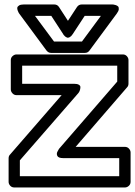

<svg xmlns="http://www.w3.org/2000/svg" viewBox="-20 -805 598 850"><path d="M18.1 0V-104Q18.1 -114.3 23.9 -120.1L252.9 -383.8H53.2Q42.5 -383.8 35.2 -391.8Q27.8 -399.9 27.8 -409.2V-539.1Q27.8 -549.8 35.9 -556.9Q43.9 -564 53.2 -564H523.9Q534.7 -564 541.7 -556.2Q548.8 -548.3 548.8 -539.1V-435.1Q548.8 -424.8 543 -418.9L314.9 -154.8H533.2Q543.9 -154.8 551 -147Q558.1 -139.2 558.1 -129.9V0Q558.1 10.7 550.3 17.8Q542.5 24.9 533.2 24.9H43Q32.2 24.9 25.1 17.1Q18.1 9.3 18.1 0ZM64.9 -745.1Q64 -746.6 62.3 -749.3Q60.5 -752 58.1 -759Q55.7 -766.1 56.6 -771.2Q57.6 -776.4 64.5 -780.8Q71.3 -785.2 85 -785.2H220.2Q233.9 -785.2 241.2 -773.9L280.8 -712.9L320.8 -773.9Q328.6 -785.2 341.8 -785.2H477.1Q479 -785.2 482.2 -784.9Q485.4 -784.7 492.2 -782.5Q499 -780.3 502.7 -776.6Q506.3 -772.9 505.9 -764.6Q505.4 -756.3 497.1 -745.1L376 -581.1Q368.7 -570.8 356 -570.8H206.1Q194.3 -570.8 186 -581.1ZM67.9 -24.9H507.8V-105H259.8Q238.3 -105 233.6 -115.2Q229 -125.5 235.4 -135.7L241.2 -146L499 -443.8V-514.2H78.1V-434.1H308.1Q321.8 -434.1 328.9 -429.9Q335.9 -425.8 335.9 -419.7Q335.9 -413.6 334.2 -407.5Q332.5 -401.4 330.1 -397.5L327.1 -393.1L67.9 -95.2ZM134.8 -734.9 219.2 -621.1H342.8L426.8 -734.9H355L301.8 -653.8Q295.4 -644 288.6 -640.4Q281.7 -636.7 276.9 -638.7Q272 -640.6 268.1 -643.8Q264.2 -647 261.7 -650.4L259.8 -653.8L207 -734.9Z"/></svg>

Font: Trueno Bold Outline
Style: Regular
Weight: 700
Width: 6
Designer: Julieta Ulanovsky
Foundry: Julieta Ulanovsky
Version: Version 3.001b | FøM Fix